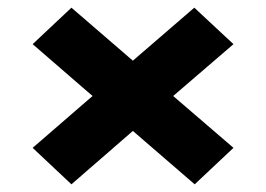

<svg xmlns="http://www.w3.org/2000/svg" viewBox="-20 -620 693 500"><path d="M65 -235 221 -370 65 -505 166 -600 326 -462 486 -600 588 -505 431 -370 588 -235 487 -140 326 -279 166 -140Z"/></svg>

Font: Plata Sans Black
Style: Regular
Weight: 900
Designer: Pablo Impallari, Andres Torresi, & Cristiano Sobral
Foundry: Pablo Impallari, Andres Torresi, & Cristiano Sobral
Version: Version 1.00;December 28, 2019;FontCreator 12.0.0.2547 64-bi